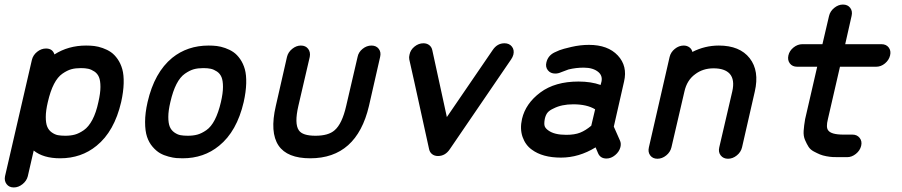

<svg xmlns="http://www.w3.org/2000/svg" viewBox="-20 -677 3960 843"><path d="M412 -229Q421 -268 421 -295.5Q421 -323 414.5 -338.5Q408 -354 394.5 -363Q381 -372 367.5 -375Q354 -378 335 -378Q311 -378 293 -373Q275 -368 254 -353.5Q233 -339 217 -308Q201 -277 190 -229Q181 -191 181 -163.5Q181 -136 187.5 -120.5Q194 -105 207.5 -95.5Q221 -86 234.5 -83.5Q248 -81 267 -81Q290 -81 308.5 -86Q327 -91 348 -105.5Q369 -120 385.5 -151Q402 -182 412 -229ZM358 -477Q377 -477 394 -475Q411 -473 431 -466Q451 -459 467 -448Q483 -437 496.5 -417.5Q510 -398 517 -373Q524 -348 523 -311Q522 -274 512 -229Q482 -100 404 -37Q337 18 244 18Q170 18 128 -16L102 97Q97 117 79 131.5Q61 146 40.5 146Q20 146 9 131.5Q-2 117 2 97L120 -414Q125 -435 143 -449.5Q161 -464 182 -464Q211 -464 219 -438Q280 -477 358 -477Z M950 -229Q959 -268 959 -295.5Q959 -323 952.5 -338.5Q946 -354 932.5 -363Q919 -372 905.5 -375Q892 -378 873 -378Q849 -378 831 -373Q813 -368 792 -353.5Q771 -339 755 -308Q739 -277 728 -229Q719 -191 719 -163.5Q719 -136 725.5 -120.5Q732 -105 745.5 -95.5Q759 -86 772.5 -83.5Q786 -81 805 -81Q828 -81 846.5 -86Q865 -91 886 -105.5Q907 -120 923 -151Q939 -182 950 -229ZM782 18Q767 18 754 17Q741 16 720 10.5Q699 5 682.5 -4.5Q666 -14 650 -32.5Q634 -51 625.5 -76.5Q617 -102 617 -141.5Q617 -181 628 -229Q658 -359 736 -423Q803 -477 896 -477Q915 -477 932 -475Q949 -473 969 -466Q989 -459 1005 -448Q1021 -437 1034.5 -417.5Q1048 -398 1055 -373Q1062 -348 1061 -311Q1060 -274 1050 -229Q1020 -100 942 -37Q875 18 782 18Z M1240 -427Q1245 -448 1263 -462.5Q1281 -477 1301 -477Q1322 -477 1333 -462.5Q1344 -448 1340 -427L1290 -212Q1272 -134 1292 -105Q1308 -81 1365 -81Q1422 -81 1449 -105Q1482 -133 1500 -212L1550 -427Q1554 -448 1572 -462.5Q1590 -477 1611 -477Q1632 -477 1643 -462.5Q1654 -448 1649 -427L1600 -212Q1546 18 1342 18Q1241 18 1203 -38Q1164 -96 1191 -212Z M2195 -487Q2216 -487 2227.5 -472.5Q2239 -458 2234 -437Q2231 -426 2224 -416L1955 -22Q1935 8 1903 8Q1888 8 1877.5 0Q1867 -8 1864 -22Q1779 -410 1777 -416Q1775 -426 1778 -437Q1782 -458 1800 -472.5Q1818 -487 1839 -487Q1854 -487 1864.5 -479Q1875 -471 1878 -457L1942 -163L2143 -457Q2163 -487 2195 -487Z M2466 -85Q2503 -85 2527 -94.5Q2551 -104 2576 -125L2593 -197Q2557 -219 2497 -219Q2446 -219 2411 -201Q2393 -193 2384.5 -183Q2376 -173 2372 -155Q2368 -133 2371.5 -123Q2375 -113 2388 -104Q2414 -85 2466 -85ZM2272 -155Q2288 -223 2352.5 -271Q2417 -319 2520 -319Q2575 -319 2617 -304L2621 -319Q2626 -344 2608 -360Q2585 -380 2543 -380Q2509 -380 2476 -372Q2444 -360 2444 -360Q2431 -354 2418 -354Q2397 -354 2385.5 -368.5Q2374 -383 2379 -403Q2386 -433 2415 -447Q2423 -451 2436.5 -456.5Q2450 -462 2489 -471Q2528 -480 2566 -480Q2649 -480 2692.5 -433.5Q2736 -387 2720 -319L2675 -121L2702 -60Q2708 -47 2704 -31Q2699 -11 2681 4Q2663 19 2643 19Q2616 19 2606 -4L2595 -30Q2522 15 2443 15Q2362 15 2315 -20Q2287 -40 2274.5 -75.5Q2262 -111 2272 -155Z M2920 -427Q2925 -448 2943 -462.5Q2961 -477 2982 -477Q2996 -477 3006.5 -469.5Q3017 -462 3020 -449Q3075 -477 3136 -477Q3228 -477 3271.5 -421.5Q3315 -366 3294 -275L3238 -30Q3233 -9 3215 5.5Q3197 20 3176.5 20Q3156 20 3144.5 5.5Q3133 -9 3138 -30L3195 -275Q3207 -327 3184 -353Q3162 -377 3113 -377Q3066 -377 3032 -351Q2996 -325 2985 -275L2928 -30Q2923 -9 2905 5.5Q2887 20 2866.5 20Q2846 20 2835 5.5Q2824 -9 2829 -30Z M3620 -607Q3625 -628 3643 -642.5Q3661 -657 3681 -657Q3702 -657 3713 -642.5Q3724 -628 3719 -607L3691 -483H3850Q3871 -483 3882 -468.5Q3893 -454 3888 -433.5Q3883 -413 3865.5 -398.5Q3848 -384 3827 -384H3668L3615 -154Q3606 -118 3616 -105Q3629 -86 3683 -86H3722Q3722 -86 3723 -86Q3743 -86 3754.5 -71.5Q3766 -57 3761 -36.5Q3756 -16 3738 -1.5Q3720 13 3700 13Q3699 13 3699 13H3660Q3647 13 3636 12.5Q3625 12 3608.5 9Q3592 6 3580 1Q3568 -4 3553 -12Q3538 -20 3530 -32.5Q3522 -45 3514.5 -62.5Q3507 -80 3508.5 -102.5Q3510 -125 3515 -154L3568 -384H3480Q3459 -384 3448 -398.5Q3437 -413 3441.5 -433.5Q3446 -454 3464 -468.5Q3482 -483 3503 -483H3591Z"/></svg>

Font: Brass Mono
Style: Bold Italic
Weight: 700
Italic angle: -13°
Monospace: yes
Version: Version 1.000; ttfautohint (v1.8.3) -l 8 -r 50 -G 200 -x 14 